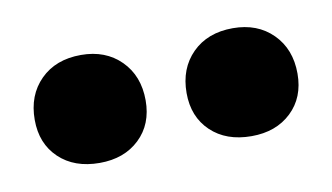

<svg xmlns="http://www.w3.org/2000/svg" viewBox="-33 -696 439 254"><g transform="rotate(-10 186.5 -569.5)"><path d="M85 -497Q51 -497 30.5 -516.5Q10 -536 10 -568Q10 -601 30.5 -621.5Q51 -642 85 -642Q118 -642 138.5 -621.5Q159 -601 159 -568Q159 -536 138.5 -516.5Q118 -497 85 -497ZM289 -497Q255 -497 234.5 -516.5Q214 -536 214 -568Q214 -601 234.5 -621.5Q255 -642 289 -642Q322 -642 342.5 -621.5Q363 -601 363 -568Q363 -536 342.5 -516.5Q322 -497 289 -497Z"/></g></svg>

Font: Ysabeau ExtraBold
Style: Regular
Weight: 800
Designer: Christian Thalmann (Catharsis Fonts)
Version: Version 2.002